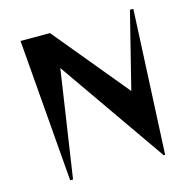

<svg xmlns="http://www.w3.org/2000/svg" viewBox="-115 -905 1036 1033"><g transform="rotate(-15 403.5 -388.5)"><path d="M671 13 255 -584 166 13H150L86 -780H250L592 -366L698 -790H717L679 13Z"/></g></svg>

Font: Reggae One
Style: Regular
Weight: 400
Designer: Fontworks Inc.
Foundry: Fontworks Inc.
Version: Version 1.100